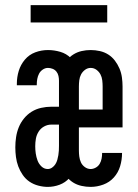

<svg xmlns="http://www.w3.org/2000/svg" viewBox="-20 -724 540 752"><path d="M167 8Q149 8 130 3Q111 -2 95.5 -12.5Q80 -23 69 -39Q58 -55 51.5 -72.5Q45 -90 42.5 -109Q40 -128 40 -147Q40 -167 43 -187Q46 -207 53.5 -225.5Q61 -244 74 -260Q87 -276 104 -286.5Q121 -297 141 -301.5Q161 -306 181 -306H211V-408Q211 -417 209 -426.5Q207 -436 201 -443.5Q195 -451 186 -454.5Q177 -458 168 -458Q157 -458 147.5 -451.5Q138 -445 133 -435.5Q128 -426 126 -415Q124 -404 124 -393V-390H46V-396Q46 -422 53.5 -446.5Q61 -471 77.5 -490.5Q94 -510 118 -519Q142 -528 168 -528Q192 -528 216 -521Q240 -514 257 -497Q274 -480 281.5 -456Q289 -432 289 -408V-112H287Q284 -89 275.5 -66.5Q267 -44 251.5 -26.5Q236 -9 213.5 -0.5Q191 8 167 8ZM167 -62Q176 -62 184 -67.5Q192 -73 197 -81Q202 -89 204.5 -98Q207 -107 208.5 -116Q210 -125 210.5 -134Q211 -143 211 -153V-236H181Q166 -236 152.5 -228.5Q139 -221 131 -208Q123 -195 120.5 -180.5Q118 -166 118 -151Q118 -137 120 -123Q122 -109 127 -95.5Q132 -82 142.5 -72Q153 -62 167 -62ZM335 8Q317 8 299 4Q281 0 266 -9.5Q251 -19 240 -33.5Q229 -48 222.5 -64.5Q216 -81 213.5 -99Q211 -117 211 -135V-385Q211 -403 213.5 -421Q216 -439 222.5 -455.5Q229 -472 240.5 -486.5Q252 -501 267 -510.5Q282 -520 299.5 -524Q317 -528 335 -528Q353 -528 371 -524Q389 -520 404 -510.5Q419 -501 430 -486.5Q441 -472 448 -455.5Q455 -439 457.5 -421Q460 -403 460 -385V-225H289V-135Q289 -123 290.5 -111Q292 -99 297 -88Q302 -77 312.5 -69.5Q323 -62 335 -62Q345 -62 355 -67.5Q365 -73 370.5 -82.5Q376 -92 378 -103Q380 -114 380 -125H458V-124Q458 -98 450.5 -73Q443 -48 426 -29Q409 -10 384.5 -1Q360 8 335 8ZM289 -295H382V-385Q382 -397 380.5 -409.5Q379 -422 373.5 -432.5Q368 -443 358 -450.5Q348 -458 335 -458Q323 -458 313 -450.5Q303 -443 297.5 -432.5Q292 -422 290.5 -409.5Q289 -397 289 -385ZM100 -636V-704H400V-636Z"/></svg>

Font: Iosevka Fuck
Style: Regular
Weight: 400
Monospace: yes
Designer: Belleve Invis
Foundry: Belleve Invis
Version: Version 28.0.7; ttfautohint (v1.8.3)